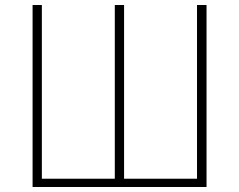

<svg xmlns="http://www.w3.org/2000/svg" viewBox="-20 -746 953 766"><path d="M110 0V-726H147V-33H438V-726H475V-33H766V-726H804V0Z"/></svg>

Font: Noto Sans JP
Style: Regular
Weight: 100
Designer: Ryoko NISHIZUKA 西塚涼子 (kana, bopomofo & ideographs); Paul D. Hunt (Latin, Greek & Cyrillic); Sandoll Communications 산돌커뮤니
Foundry: Adobe
Version: Version 2.004;hotconv 1.0.118;makeotfexe 2.5.65603